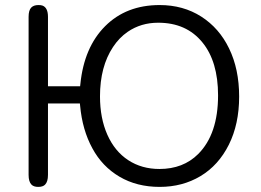

<svg xmlns="http://www.w3.org/2000/svg" viewBox="-20 -732 1040 764"><path d="M298.8 -388.7H170.9V-665Q170.9 -702.1 148.4 -710Q142.6 -711.9 132.8 -711.9Q114.3 -711.9 104.5 -702.1Q93.8 -691.4 93.8 -665V-36.1Q93.8 -8.8 105.5 2.9Q114.3 11.7 132.3 11.7Q150.4 11.7 159.2 2.9Q170.9 -8.8 170.9 -36.1V-320.3H297.9L298.8 -311.5Q307.6 -214.8 347.7 -141.6Q386.7 -69.3 455.6 -28.8Q524.4 11.7 615.2 11.7Q706.1 11.7 777.8 -31.2Q849.6 -74.2 890.6 -156.2Q931.6 -238.3 931.6 -347.7Q931.6 -457 891.6 -539.1Q852.5 -620.1 780.8 -666Q709 -711.9 615.2 -711.9Q482.4 -711.9 398.4 -627.9Q314.5 -543.9 299.8 -397.5ZM609.4 -641.6Q721.7 -641.6 785.2 -563.5Q847.7 -487.3 847.7 -352.5Q847.7 -198.2 768.6 -119.1Q709 -59.6 614.3 -59.6Q543.9 -59.6 490.2 -94.7Q436.5 -129.9 407.2 -195.8Q377.9 -261.7 377.9 -348.6Q377.9 -466.8 429.7 -544.9Q454.1 -582 488.3 -605.5Q541 -641.6 609.4 -641.6Z"/></svg>

Font: FakePearl
Style: ExtraLight
Weight: 300
Version: Version 1.2